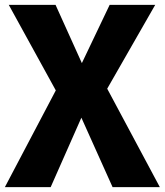

<svg xmlns="http://www.w3.org/2000/svg" viewBox="-24 -768 676 788"><path d="M416 -404 613 -748H426L312 -509L204 -748H12L205 -397L-4 0H184L310 -285L438 0H632Z"/></svg>

Font: Glow Sans SC Normal ExtraBold
Style: Regular
Weight: 800
Designer: Ryoko NISHIZUKA (kana, bopomofo & ideographs); Paul D. Hunt (Latin, Greek & Cyrillic); Sandoll Communications, Soo-young
Version: Version 0.93